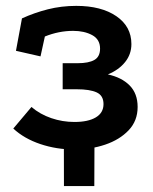

<svg xmlns="http://www.w3.org/2000/svg" viewBox="-20 -484 514 647"><path d="M195.5 143 195.2 0 298.5 -39.5 297.8 143ZM230.8 19.8Q170.5 19.8 116 1.5Q61.5 -16.8 24.8 -50.8L86 -123.5Q115 -98.8 152.8 -85.9Q190.5 -73 230.8 -73Q277.2 -73 303 -88.5Q328.8 -104 328.8 -133.2Q328.8 -162 305.8 -172.6Q282.8 -183.2 238.5 -183.2H191.2V-271H241.5Q278.8 -271 298 -282Q317.2 -293 317.2 -320.2Q317.2 -351.2 290.8 -365.6Q264.2 -380 226.5 -380Q178.2 -380 131.2 -361L116.5 -294L33.8 -312.8L54 -422Q95.5 -441 141.1 -452.6Q186.8 -464.2 237 -464.2Q321.2 -464.2 372 -429.5Q422.8 -394.8 422.8 -335.5Q422.8 -301.2 401.6 -274.9Q380.5 -248.5 343.5 -233.2Q390 -223.2 416.9 -196Q443.8 -168.8 443.8 -123.5Q443.8 -76.8 413.4 -44.9Q383 -13 334.4 3.4Q285.8 19.8 230.8 19.8Z"/></svg>

Font: Podkova VF Beta
Style: Regular
Weight: 400
Designer: Ilya Yudin
Foundry: Cyreal (www.cyreal.org)
Version: Version 2.100